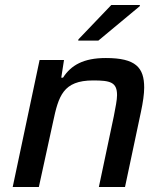

<svg xmlns="http://www.w3.org/2000/svg" viewBox="-20 -751 654 771"><path d="M295 -593 294 -588H375L541 -726L542 -731H427ZM139 -510 31 0H136L193 -261C215 -365 233 -428 354 -428C423 -428 450 -421 450 -369C450 -350 444 -320 437 -284L377 0H482L546 -302C554 -339 559 -374 559 -399C559 -480 525 -518 405 -518C315 -518 265 -489 233 -439H226L237 -510Z"/></svg>

Font: Saira UNSAM Medium Italic
Style: Regular
Weight: 500
Italic angle: -12°
Designer: Hector Gatti with collaboration of the Omnibus-Type team
Foundry: Omnibus-Type
Version: Version 0.072;PS 000.072;hotconv 1.0.88;makeotf.lib2.5.64775